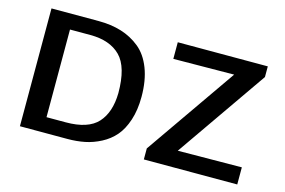

<svg xmlns="http://www.w3.org/2000/svg" viewBox="-90 -894 1623 1094"><g transform="rotate(15 721.5 -347.5)"><path d="M823 0V-65L1195 -600L837 -597V-695H1368V-632L997 -98L1374 -101V0ZM92 0V-695H370Q444 -695 504.5 -676.5Q565 -658 614 -618.5Q663 -579 690.5 -508Q718 -437 718 -341Q718 -263 698 -202.5Q678 -142 645.5 -104.5Q613 -67 567 -43Q521 -19 473.5 -9.5Q426 0 372 0ZM225 -89H338Q470 -89 526.5 -151Q583 -213 585 -327Q585 -481 523 -543.5Q461 -606 345 -606H225Z"/></g></svg>

Font: Coval
Style: Bold
Weight: 700
Foundry: Context Ltd
Version: Version 001.000